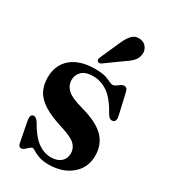

<svg xmlns="http://www.w3.org/2000/svg" viewBox="-168 -740 731 832"><g transform="rotate(30 197.0 -324.0)"><path d="M204 -21.5Q236 -21.5 253.8 -37.5Q271.5 -53.5 271.5 -79Q271.5 -104.5 253 -122.8Q234.5 -141 182.5 -157Q120 -176 84.2 -198.5Q48.5 -221 34 -249.5Q19.5 -278 19.5 -315.5Q19.5 -377 61.5 -413.2Q103.5 -449.5 181.5 -449.5Q226 -449.5 248 -438.2Q270 -427 279 -427Q288 -427 302 -438.2Q316 -449.5 326.5 -449.5Q332 -449.5 336.8 -445.8Q341.5 -442 344.5 -431L368 -328.5Q375.5 -299.5 361 -293.5Q345 -287 332.5 -305.5Q298 -368.5 263.8 -393.2Q229.5 -418 188 -418Q151.5 -418 133 -400.8Q114.5 -383.5 114.5 -357.5Q114.5 -330 135.5 -310Q156.5 -290 217.5 -273.5Q296 -252 332 -215.8Q368 -179.5 368 -123.5Q368 -63 324 -26.2Q280 10.5 211.5 10.5Q181 10.5 161.8 3.5Q142.5 -3.5 131.8 -10.5Q121 -17.5 116.5 -17.5Q111.5 -17.5 104 -10.8Q96.5 -4 88.5 2.8Q80.5 9.5 73.5 9.5Q60 9.5 57 -9.5L38.5 -105.5Q32.5 -135.5 46.5 -140Q60.5 -144 74 -124.5Q105 -68.5 136.8 -45Q168.5 -21.5 204 -21.5ZM215.5 -599.5Q228 -628.5 243.5 -645Q259 -661.5 282.5 -659Q304.5 -657 315.8 -641.2Q327 -625.5 325 -608.5Q323.5 -587.5 310.5 -572.8Q297.5 -558 275.5 -544L191.5 -483.5Q179.5 -476.5 172.5 -484Q168.5 -488.5 169.5 -493.5Q170.5 -498.5 173 -504Z"/></g></svg>

Font: Fraunces 144pt Soft SemiBold
Style: Regular
Weight: 600
Version: Version 1.000;[b76b70a41]